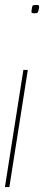

<svg xmlns="http://www.w3.org/2000/svg" viewBox="-38 -549 192 780"><path d="M75 -265 0 211H-18L57 -265ZM121 -519Q118 -502 115.5 -498.5Q113 -495 102 -495Q95 -495 92 -496.5Q89 -498 90 -505Q92 -522 94.5 -525.5Q97 -529 109 -529Q118 -529 119.5 -527Q121 -525 121 -519Z"/></svg>

Font: Georama Condensed Thin
Style: Italic
Weight: 100
Width: 3
Italic angle: -9°
Designer: Jean-Baptiste Levee
Foundry: Production Type
Version: Version 1.000